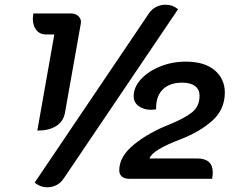

<svg xmlns="http://www.w3.org/2000/svg" viewBox="-20 -757 1005 813"><path d="M609 -698Q621 -717 640 -727Q659 -737 680 -737Q711 -737 734 -718L251 -3Q239 16 220.5 26Q202 36 181 36Q150 36 127 16ZM210 -611H175Q149 -611 134 -629.5Q119 -648 119 -678Q119 -684 121 -700H281Q301 -700 313.5 -687Q326 -674 322 -656L255 -279Q248 -242 217.5 -223Q187 -204 138 -204ZM485 -36Q485 -95 548.5 -146Q612 -197 700 -231Q763 -257 794 -282Q825 -307 825 -352Q825 -378 806 -392.5Q787 -407 751 -407Q699 -407 670 -379Q641 -351 641 -300V-294Q627 -292 621 -292Q589 -292 567.5 -307.5Q546 -323 546 -350Q546 -387 576 -420.5Q606 -454 657 -475Q708 -496 767 -496Q846 -496 889 -459.5Q932 -423 932 -365Q932 -294 879.5 -246.5Q827 -199 744 -167Q625 -122 613 -86H815Q881 -86 881 -26Q881 -14 878 0H526Q507 0 496 -9.5Q485 -19 485 -36Z"/></svg>

Font: K2D Medium
Style: Italic
Weight: 500
Italic angle: -10°
Designer: Katatrad Aksorn Co.,Ltd.
Foundry: Cadson Demak Co.,Ltd.
Version: Version 1.000; ttfautohint (v1.6)